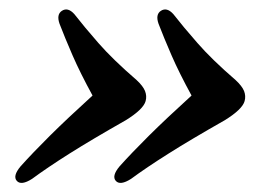

<svg xmlns="http://www.w3.org/2000/svg" viewBox="-20 -445 581 416"><path d="M510 -226Q505 -208 467 -184.5Q393 -142.5 344.8 -112Q296.5 -81.5 264 -57.5Q240.5 -42.5 231 -53Q221.5 -63.5 239 -84.5Q265 -113.5 302.5 -150.8Q340 -188 395 -238Q368 -287.5 351.5 -325.5Q335 -363.5 323.5 -393.5Q316.5 -413.5 328.5 -421.5Q341.5 -430 355.5 -414.5Q376.5 -387.5 407.8 -351.8Q439 -316 490.5 -271.5Q504.5 -258.5 508.8 -247.8Q513 -237 510 -226ZM295.5 -226Q290.5 -208 252.5 -184.5Q178.5 -142.5 130.2 -112Q82 -81.5 49.5 -57.5Q26 -42.5 16.5 -53Q7 -63.5 24.5 -84.5Q50.5 -113.5 88 -150.8Q125.5 -188 180.5 -238Q153.5 -287.5 137 -325.5Q120.5 -363.5 109 -393.5Q102 -413.5 114 -421.5Q127 -430 141 -414.5Q162 -387.5 193.2 -351.8Q224.5 -316 276 -271.5Q290 -258.5 294.2 -247.8Q298.5 -237 295.5 -226Z"/></svg>

Font: Fraunces 72pt S050 SemiBold
Style: Italic
Weight: 600
Italic angle: -16°
Version: Version 1.000; ttfautohint (v1.8.3)